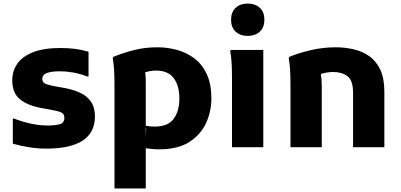

<svg xmlns="http://www.w3.org/2000/svg" viewBox="-20 -828 2254 1080"><path d="M52 -161H60Q96 -146 147 -134Q198 -122 249 -122Q288 -122 315 -129Q342 -136 342 -166Q342 -188 323.5 -196Q305 -204 259 -212L214 -220Q137 -234 93 -269Q49 -304 49 -376Q49 -428 77 -469Q105 -510 165 -534Q225 -558 320 -558Q365 -558 402.5 -553Q440 -548 478 -537V-398H470Q429 -414 390 -420.5Q351 -427 316 -427Q270 -427 244 -417.5Q218 -408 218 -384Q218 -363 238 -355.5Q258 -348 298 -341L344 -333Q391 -324 430 -306.5Q469 -289 491.5 -256.5Q514 -224 514 -173Q514 8 239 8Q192 8 142 0Q92 -8 52 -20Z M624 232V-342Q624 -362 623.5 -392Q623 -422 620.5 -452Q618 -482 614 -500L617 -508Q676 -532 736.5 -547Q797 -562 865 -562Q924 -562 978.5 -546.5Q1033 -531 1076 -497.5Q1119 -464 1144 -409Q1169 -354 1169 -275Q1169 -200 1138.5 -134.5Q1108 -69 1043.5 -28.5Q979 12 876 12Q855 12 835 10Q815 8 800 6V232ZM800 -354V-120Q806 -120 819 -118Q832 -116 850 -116Q925 -116 957 -159.5Q989 -203 989 -275Q989 -345 957.5 -388Q926 -431 857 -431Q840 -431 824 -428Q808 -425 796 -421Q799 -408 799.5 -391.5Q800 -375 800 -354ZM800 -50 802 -109 800 -110Z M1373 -626Q1332 -626 1306 -649.5Q1280 -673 1280 -717Q1280 -761 1306 -784.5Q1332 -808 1373 -808Q1415 -808 1441 -784.5Q1467 -761 1467 -717Q1467 -673 1441 -649.5Q1415 -626 1373 -626ZM1285 0V-380Q1285 -400 1284.5 -430.5Q1284 -461 1281.5 -491Q1279 -521 1275 -539L1278 -547H1461V0Z M1614 0V-338Q1614 -358 1613.5 -389.5Q1613 -421 1610.5 -451.5Q1608 -482 1604 -500L1607 -508Q1657 -529 1726.5 -545.5Q1796 -562 1867 -562Q1919 -562 1968 -551Q2017 -540 2056.5 -512.5Q2096 -485 2119 -436Q2142 -387 2142 -312V0H1966V-306Q1966 -376 1934.5 -399.5Q1903 -423 1854 -423Q1835 -423 1818 -420Q1801 -417 1785 -412Q1790 -383 1790 -340V0Z"/></svg>

Font: Kufam
Style: Bold
Weight: 700
Designer: Wael Morcos, Artur Schmal
Foundry: Original Type
Version: Version 1.300; ttfautohint (v1.8.3)